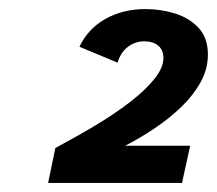

<svg xmlns="http://www.w3.org/2000/svg" viewBox="-20 -806 478 423"><path d="M86 -403 102 -480Q149 -505 191.5 -530.5Q234 -556 267.5 -582Q301 -608 320.5 -632.5Q340 -657 340 -678Q340 -696 328.5 -705.5Q317 -715 298 -715Q278 -715 262 -703Q246 -691 239 -668L155 -703Q174 -743 212.5 -764.5Q251 -786 301 -786Q335 -786 366.5 -776Q398 -766 418 -744Q438 -722 438 -686Q438 -654 422 -625Q406 -596 379.5 -570.5Q353 -545 321 -523.5Q289 -502 256 -485H399L381 -403Z"/></svg>

Font: Atkinson Hyperlegible Next
Style: Bold Italic
Weight: 700
Italic angle: -12°
Designer: Elliott Scott, Megan Eiswerth, Linus Boman, Theodore Petrosky, Letters from Sweden
Foundry: Applied Design Works, Letters from Sweden
Version: Version 2.001